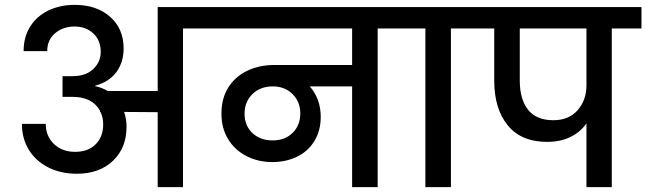

<svg xmlns="http://www.w3.org/2000/svg" viewBox="-20 -769 2656 789"><path d="M854 -740V-652H732V0H628V-308L490 -309Q500 -280 500 -248Q500 -161 444 -108Q388 -55 296 -55Q230 -55 178.5 -81Q127 -107 98.5 -153.5Q70 -200 70 -260H168Q168 -210 201.5 -177.5Q235 -145 289 -145Q342 -145 373 -176Q404 -207 404 -258Q404 -287 393 -309H391V-314Q359 -371 278 -371H237V-456H278Q333 -456 363.5 -485.5Q394 -515 394 -556Q394 -603 363.5 -631.5Q333 -660 287 -660Q239 -660 206.5 -632.5Q174 -605 174 -559H77Q77 -616 103.5 -659Q130 -702 178 -725.5Q226 -749 287 -749Q377 -749 432.5 -700Q488 -651 488 -570Q488 -513 458 -472.5Q428 -432 371 -417V-415Q399 -409 423 -395H628V-740Z M1654 -652H1532V0H1427V-414H1253Q1298 -362 1298 -289Q1298 -232 1272 -189.5Q1246 -147 1200.5 -125Q1155 -103 1099 -103Q1041 -103 993 -127.5Q945 -152 917.5 -197Q890 -242 890 -302Q890 -365 918.5 -410Q947 -455 996.5 -478.5Q1046 -502 1108 -502H1427V-652H807V-740H1654ZM1214 -303Q1214 -351 1182 -382.5Q1150 -414 1101 -414Q1050 -414 1017.5 -382.5Q985 -351 985 -302Q985 -253 1017 -222.5Q1049 -192 1101 -192Q1151 -192 1182.5 -223Q1214 -254 1214 -303Z M1728 0V-652H1606V-740H1955V-652H1833V0Z M2616 -652H2494V0H2390V-262Q2365 -226 2324 -206Q2283 -186 2228 -186Q2122 -186 2066.5 -254Q2011 -322 2011 -437V-652H1907V-740H2616ZM2390 -652H2116V-437Q2116 -361 2150 -318Q2184 -275 2254 -275Q2318 -275 2354 -316.5Q2390 -358 2390 -419Z"/></svg>

Font: Poppins Medium A&M
Style: Regular
Weight: 500
Designer: Ninad Kale (Devanagari), Jonny Pinhorn (Latin)
Foundry: Indian Type Foundry
Version: 4.004